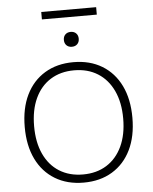

<svg xmlns="http://www.w3.org/2000/svg" viewBox="-63 -1019 858 1080"><g transform="rotate(-5 366.0 -478.5)"><path d="M366 -670Q459 -670 527.5 -628.5Q596 -587 633 -511Q670 -435 670 -330Q670 -225 633 -149Q596 -73 527.5 -31.5Q459 10 366 10Q273 10 204.5 -31.5Q136 -73 99 -149Q62 -225 62 -330Q62 -435 99 -511Q136 -587 204.5 -628.5Q273 -670 366 -670ZM366 -624Q289 -624 232.5 -588.5Q176 -553 145.5 -487Q115 -421 115 -330Q115 -239 145.5 -173Q176 -107 232.5 -71.5Q289 -36 366 -36Q443 -36 499.5 -71.5Q556 -107 587 -173Q618 -239 618 -330Q618 -421 587 -487Q556 -553 499.5 -588.5Q443 -624 366 -624ZM366 -841Q385 -841 396.5 -829.5Q408 -818 408 -799Q408 -780 396.5 -768.5Q385 -757 366 -757Q347 -757 335.5 -768.5Q324 -780 324 -799Q324 -818 335.5 -829.5Q347 -841 366 -841ZM521 -967V-925H211V-967Z"/></g></svg>

Font: Work Sans Light
Style: Regular
Weight: 300
Designer: Wei Huang
Foundry: Wei Huang
Version: Version 2.012; ttfautohint (v1.8.3)